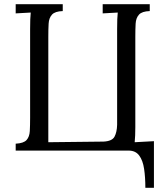

<svg xmlns="http://www.w3.org/2000/svg" viewBox="-20 -720 790 918"><path d="M675 178Q675 128 669 87.5Q663 47 645.5 23.5Q628 0 595 0H55V-33Q93 -35 107 -50.5Q121 -66 122.5 -93.5Q124 -121 124 -156V-581Q124 -635 127 -660Q109 -659 91 -658Q73 -657 55 -656V-700H280V-667Q243 -666 228.5 -650Q214 -634 212.5 -607Q211 -580 211 -544V-40L475 -43Q516 -45 527.5 -66.5Q539 -88 540 -123V-581Q540 -635 543 -660Q525 -659 507 -658Q489 -657 471 -656V-700H696V-667Q659 -666 644.5 -650Q630 -634 628.5 -607Q627 -580 627 -544V-112Q627 -70 624 -40L716 -45V178Z"/></svg>

Font: Lora
Style: Regular
Weight: 400
Designer: Olga Karpushina, Alexei Vanyashin (Cyrillic)
Foundry: Cyreal
Version: Version 3.005; ttfautohint (v1.8.4.7-5d5b)